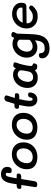

<svg xmlns="http://www.w3.org/2000/svg" viewBox="1422 -2202 1030 3914"><g transform="rotate(-90 1937.0 -245.0)"><path d="M492 -616Q492 -598 490 -589Q483 -552 466.5 -536.5Q450 -521 419 -521Q365 -521 365 -561Q365 -569 366 -573Q371 -598 371 -612Q371 -627 364.5 -634.5Q358 -642 342 -642Q316 -642 303 -617.5Q290 -593 278 -526Q264 -450 259 -420H321Q357 -420 357 -384Q357 -360 343 -345Q329 -330 304 -329L244 -327L233 -257Q212 -124 199 -51Q195 -26 177.5 -13Q160 0 132 0Q107 0 93 -10Q79 -20 79 -40L80 -49Q100 -187 123 -325L87 -324Q63 -324 52.5 -333Q42 -342 42 -361Q42 -387 57 -403Q72 -419 100 -419Q122 -419 138 -420L156 -530Q174 -633 219 -686.5Q264 -740 342 -740Q408 -740 450 -706.5Q492 -673 492 -616Z M444 -214Q444 -294 482.5 -364Q521 -434 590.5 -476Q660 -518 748 -518Q859 -518 925.5 -456.5Q992 -395 992 -283Q992 -203 955 -138Q918 -73 850 -35.5Q782 2 692 2Q579 2 511.5 -51.5Q444 -105 444 -214ZM869 -283Q869 -347 837.5 -384.5Q806 -422 748 -422Q695 -422 653.5 -392Q612 -362 589.5 -314Q567 -266 567 -214Q567 -151 601.5 -122Q636 -93 692 -93Q775 -93 822 -147Q869 -201 869 -283Z M1046 -214Q1046 -294 1084.5 -364Q1123 -434 1192.5 -476Q1262 -518 1350 -518Q1461 -518 1527.5 -456.5Q1594 -395 1594 -283Q1594 -203 1557 -138Q1520 -73 1452 -35.5Q1384 2 1294 2Q1181 2 1113.5 -51.5Q1046 -105 1046 -214ZM1471 -283Q1471 -347 1439.5 -384.5Q1408 -422 1350 -422Q1297 -422 1255.5 -392Q1214 -362 1191.5 -314Q1169 -266 1169 -214Q1169 -151 1203.5 -122Q1238 -93 1294 -93Q1377 -93 1424 -147Q1471 -201 1471 -283Z M2009 -152Q2009 -111 1991.5 -76Q1974 -41 1941.5 -20Q1909 1 1865 1Q1803 1 1763 -40Q1723 -81 1723 -158Q1723 -236 1754 -370L1717 -372Q1676 -374 1676 -408Q1676 -436 1691 -451Q1706 -466 1735 -466Q1748 -466 1778 -464Q1808 -569 1828 -627Q1835 -647 1852 -658.5Q1869 -670 1895 -670Q1919 -670 1934 -658.5Q1949 -647 1949 -630Q1949 -624 1946 -616Q1919 -535 1897 -458Q1915 -457 1952 -457Q1975 -456 1984.5 -448.5Q1994 -441 1994 -425Q1994 -395 1979 -381Q1964 -367 1931 -367H1873Q1839 -229 1839 -152Q1839 -95 1868 -95Q1904 -95 1908 -144Q1914 -187 1963 -187Q2009 -187 2009 -152Z M2601 -63Q2601 -37 2586.5 -19Q2572 -1 2539 -1Q2506 -1 2487.5 -12.5Q2469 -24 2457 -50Q2434 -20 2396 -5Q2358 10 2310 10Q2247 10 2199.5 -16.5Q2152 -43 2126.5 -90.5Q2101 -138 2101 -200Q2101 -281 2136.5 -348Q2172 -415 2234 -454.5Q2296 -494 2372 -494Q2420 -494 2454.5 -477.5Q2489 -461 2506 -435L2511 -452Q2523 -489 2564 -489Q2590 -489 2606.5 -479Q2623 -469 2623 -453Q2623 -442 2608 -403L2595 -365Q2578 -312 2563.5 -240Q2549 -168 2549 -132Q2549 -113 2554 -105.5Q2559 -98 2572 -96Q2588 -92 2594.5 -86.5Q2601 -81 2601 -63ZM2436 -178Q2446 -226 2453.5 -268Q2461 -310 2461 -325Q2461 -360 2437 -379.5Q2413 -399 2381 -399Q2337 -399 2301.5 -368.5Q2266 -338 2246 -290Q2226 -242 2226 -193Q2226 -144 2249 -114.5Q2272 -85 2320 -85Q2364 -85 2395.5 -109Q2427 -133 2436 -178Z M3243 -490Q3243 -480 3238 -472Q3222 -441 3209 -412L3203 -258L3200 -172Q3197 -102 3194 -64Q3191 -26 3185 7Q3146 250 2901 250Q2845 250 2800 230.5Q2755 211 2730 177Q2705 143 2705 101Q2705 66 2720.5 49.5Q2736 33 2769 33Q2811 33 2811 66Q2811 107 2834.5 129Q2858 151 2901 151Q2947 151 2979 139.5Q3011 128 3033 96.5Q3055 65 3065 6Q3070 -20 3071 -47Q3045 -25 3007.5 -12Q2970 1 2927 1Q2865 1 2817.5 -27.5Q2770 -56 2744.5 -105.5Q2719 -155 2719 -216Q2719 -293 2756.5 -359.5Q2794 -426 2859 -465.5Q2924 -505 3003 -505Q3044 -505 3073.5 -494.5Q3103 -484 3119 -467L3143 -512Q3149 -522 3157.5 -525.5Q3166 -529 3183 -529Q3205 -529 3224 -518.5Q3243 -508 3243 -490ZM3082 -162 3085 -363Q3078 -380 3055.5 -394Q3033 -408 3002 -408Q2958 -408 2921 -379.5Q2884 -351 2862.5 -305.5Q2841 -260 2841 -212Q2841 -161 2868 -128Q2895 -95 2949 -95Q2988 -95 3029 -116Q3070 -137 3082 -162Z M3314 -217Q3314 -297 3353 -365.5Q3392 -434 3459.5 -474Q3527 -514 3610 -514Q3671 -514 3723 -492Q3775 -470 3806.5 -426Q3838 -382 3838 -321Q3838 -222 3760 -222L3420 -218Q3419 -212 3419 -202Q3419 -153 3456.5 -121.5Q3494 -90 3555 -90Q3604 -90 3634.5 -106Q3665 -122 3700 -152Q3719 -167 3735 -167Q3753 -167 3767.5 -154.5Q3782 -142 3782 -125Q3782 -107 3766 -87Q3733 -49 3684.5 -20.5Q3636 8 3555 8Q3481 8 3426.5 -21.5Q3372 -51 3343 -102Q3314 -153 3314 -217ZM3716 -302Q3731 -302 3735.5 -307Q3740 -312 3740 -326Q3740 -372 3704.5 -397Q3669 -422 3615 -422Q3567 -422 3527 -401Q3487 -380 3462.5 -350.5Q3438 -321 3434 -298Z"/></g></svg>

Font: Mali SemiBold
Style: Italic
Weight: 600
Italic angle: -10°
Version: Version 1.000; ttfautohint (v1.6)